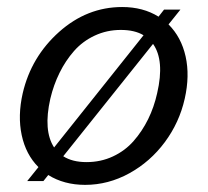

<svg xmlns="http://www.w3.org/2000/svg" viewBox="-20 -514 589 544"><path d="M457.5 -444.8Q493.7 -408.7 505.9 -354Q518.1 -299.3 503.4 -234.4Q488.3 -167 447 -111.3Q405.8 -55.7 346.2 -22.9Q286.6 9.8 221.2 9.8Q161.6 9.8 116.7 -18.1L103 -1H57.1L88.9 -40.5Q53.2 -76.2 41.5 -131.1Q29.8 -186 44.4 -250Q68.4 -353 147.5 -423.6Q226.6 -494.1 326.2 -494.1Q385.3 -494.1 429.2 -466.8L444.8 -486.8H491.2ZM122.6 -234.4Q102.1 -144 133.3 -96.2L386.7 -414.1Q361.8 -429.2 322.3 -429.2Q282.7 -429.2 248.3 -413.1Q213.9 -397 189.7 -369.4Q165.5 -341.8 148.7 -307.6Q131.8 -273.4 122.6 -234.4ZM425.3 -250Q446.8 -342.8 413.6 -389.6L159.2 -71.3Q185.1 -54.7 225.1 -54.7Q265.6 -54.7 300 -70.8Q334.5 -86.9 358.6 -114.5Q382.8 -142.1 399.7 -176.3Q416.5 -210.4 425.3 -250Z"/></svg>

Font: HK Grotesk Italic
Style: Regular
Weight: 400
Italic angle: -13°
Designer: Alfredo Marco Pradil and Stefan Peev
Foundry: Hanken Design Co.
Version: Version 1.000;PS 001.000;hotconv 1.0.88;makeotf.lib2.5.64775